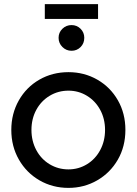

<svg xmlns="http://www.w3.org/2000/svg" viewBox="-20 -902 665 934"><path d="M35 -270Q35 -349 71.5 -413.5Q108 -478 171.5 -514.5Q235 -551 313 -551Q390 -551 453.5 -514.5Q517 -478 553.5 -414Q590 -350 590 -270Q590 -189 553 -125Q516 -61 452.5 -24.5Q389 12 313 12Q236 12 172.5 -24.5Q109 -61 72 -125.5Q35 -190 35 -270ZM313 -78Q362 -78 403 -103Q444 -128 467.5 -172Q491 -216 491 -270Q491 -324 467.5 -367.5Q444 -411 403 -436Q362 -461 313 -461Q263 -461 221.5 -436Q180 -411 156.5 -367.5Q133 -324 133 -270Q133 -216 156.5 -172Q180 -128 221.5 -103Q263 -78 313 -78ZM198 -882H457V-810H198ZM328 -780Q354 -780 372 -762Q390 -744 390 -718Q390 -691 372 -673Q354 -655 328 -655Q302 -655 283.5 -673.5Q265 -692 265 -718Q265 -744 283.5 -762Q302 -780 328 -780Z"/></svg>

Font: BLUETTI 2.0 Normal
Style: Normal
Weight: 400
Designer: Stijn de Vries
Foundry: tokotype
Version: Version 2.005;October 31, 2023;FontCreator 14.0.0.2814 64-bi